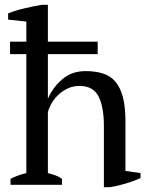

<svg xmlns="http://www.w3.org/2000/svg" viewBox="-20 -772 624 802"><path d="M22 -598H90V-682L14 -690V-716Q43 -728 81.5 -737Q120 -746 155 -752H180V-598H388V-546H180V-362H181Q202 -409 241.5 -442Q281 -475 337 -475Q377 -475 408.5 -465.5Q440 -456 461 -432Q482 -408 493 -367.5Q504 -327 504 -265V-58L567 -49V-28Q538 -15 504 -5Q470 5 439 10H414V-246Q414 -324 392 -368.5Q370 -413 312 -413Q286 -413 265 -403.5Q244 -394 227 -379Q210 -364 198 -344.5Q186 -325 180 -304V-49Q196 -45 210.5 -40Q225 -35 239 -25V0H24V-25Q55 -41 90 -49V-546H22Z"/></svg>

Font: PT Serif
Style: Regular
Weight: 400
Designer: A.Korolkova, O.Umpeleva, V.Yefimov
Foundry: ParaType Ltd
Version: Version 1.000W OFL; ttfautohint (v1.6)